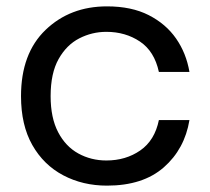

<svg xmlns="http://www.w3.org/2000/svg" viewBox="-20 -576 661 603"><path d="M316 7Q240 7 178.5 -25.5Q117 -58 81.5 -120.5Q46 -183 46 -274Q46 -408 123 -482Q200 -556 316 -556Q393 -556 447 -528.5Q501 -501 533 -455Q565 -409 575 -350H479Q465 -415 419.5 -445.5Q374 -476 314 -476Q269 -476 229 -455.5Q189 -435 164 -390.5Q139 -346 139 -274Q139 -206 162.5 -161Q186 -116 226 -94Q266 -72 314 -72Q375 -72 420.5 -103.5Q466 -135 479 -199H575Q560 -108 494.5 -50.5Q429 7 316 7Z"/></svg>

Font: Ulagadi Sans
Style: Regular
Weight: 400
Designer: Ninad Kale (Devanagari), Jonny Pinhorn (Latin)
Foundry: Indian Type Foundry
Version: Version 3.01;March 29, 2020;FontCreator 12.0.0.2522 64-bit; 